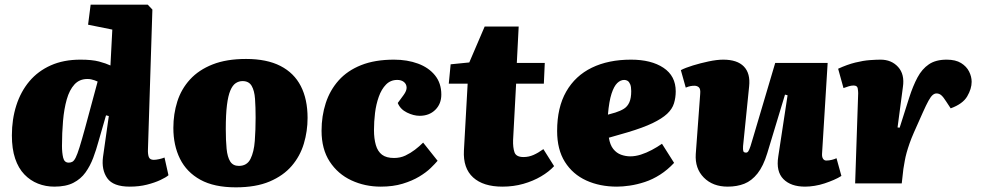

<svg xmlns="http://www.w3.org/2000/svg" viewBox="-20 -787 4209 824"><path d="M615 -147Q614 -126 618.5 -113.5Q623 -101 640 -101Q649 -101 663 -104Q677 -107 686 -111L703 -35Q693 -26 668.5 -14.5Q644 -3 610.5 5.5Q577 14 537 14Q466 14 440.5 -22Q415 -58 422 -113L447 -289L435 -292L403 -181Q393 -144 380 -109.5Q367 -75 347 -47Q327 -19 295 -2.5Q263 14 213 14Q176 14 143 1Q110 -12 84.5 -38.5Q59 -65 45 -106.5Q31 -148 31 -206Q31 -275 50 -334.5Q69 -394 106 -438Q143 -482 198 -506.5Q253 -531 325 -531Q375 -531 405 -523Q435 -515 454 -506L462 -660L358 -681L369 -767H614L634 -746ZM275 -89Q284 -89 291 -93Q298 -97 305 -111Q312 -125 321.5 -155.5Q331 -186 345 -237L399 -437Q393 -440 385.5 -442.5Q378 -445 371 -446.5Q364 -448 355 -448Q321 -448 299.5 -424.5Q278 -401 266.5 -360.5Q255 -320 250.5 -268Q246 -216 246 -161Q246 -132 251 -110.5Q256 -89 275 -89Z M992 17Q899 17 840 -15.5Q781 -48 752.5 -105.5Q724 -163 724 -238Q724 -298 741 -351.5Q758 -405 795.5 -446Q833 -487 892.5 -510.5Q952 -534 1036 -534Q1125 -534 1183.5 -504Q1242 -474 1271 -417.5Q1300 -361 1300 -281Q1300 -224 1284 -170.5Q1268 -117 1232 -75Q1196 -33 1137 -8Q1078 17 992 17ZM1005 -75Q1040 -75 1055 -105Q1070 -135 1073.5 -182.5Q1077 -230 1077 -282Q1077 -327 1074.5 -362.5Q1072 -398 1060 -418.5Q1048 -439 1021 -439Q1005 -439 991.5 -430Q978 -421 968.5 -398.5Q959 -376 954 -336Q949 -296 949 -233Q949 -184 952.5 -148.5Q956 -113 968 -94Q980 -75 1005 -75Z M1671 -531Q1728 -531 1774 -514Q1820 -497 1847 -463.5Q1874 -430 1874 -381Q1874 -341 1848 -315.5Q1822 -290 1781 -290Q1755 -290 1726.5 -304Q1698 -318 1687 -345L1712 -379Q1726 -398 1725 -412.5Q1724 -427 1713 -435.5Q1702 -444 1685 -444Q1656 -444 1636.5 -424Q1617 -404 1605.5 -371.5Q1594 -339 1589.5 -302Q1585 -265 1585 -229Q1585 -192 1593 -164.5Q1601 -137 1619.5 -123Q1638 -109 1671 -109Q1698 -109 1720 -119.5Q1742 -130 1761 -144.5Q1780 -159 1796 -175L1858 -97Q1848 -85 1828.5 -66Q1809 -47 1779 -29Q1749 -11 1708 1.5Q1667 14 1614 14Q1546 14 1488 -13Q1430 -40 1395 -93.5Q1360 -147 1360 -226Q1360 -289 1378 -344.5Q1396 -400 1433.5 -442Q1471 -484 1530 -507.5Q1589 -531 1671 -531Z M1914 -511 1994 -519 2060 -673H2206L2198 -517H2318L2314 -428H2195L2182 -186Q2181 -154 2188 -133.5Q2195 -113 2227 -113Q2249 -113 2269.5 -122Q2290 -131 2312 -147L2358 -74Q2336 -50 2302 -30Q2268 -10 2226 2Q2184 14 2136 14Q2054 14 2010.5 -25.5Q1967 -65 1971 -141L1987 -428H1906Z M2688 -531Q2775 -531 2827.5 -496Q2880 -461 2880 -395Q2880 -368 2872.5 -343.5Q2865 -319 2843 -298.5Q2821 -278 2780.5 -258.5Q2740 -239 2673 -219L2593 -196Q2598 -165 2612 -147.5Q2626 -130 2645.5 -123Q2665 -116 2685 -116Q2707 -116 2730.5 -123.5Q2754 -131 2777.5 -143.5Q2801 -156 2821 -170L2873 -88Q2845 -58 2813 -37.5Q2781 -17 2747.5 -6Q2714 5 2683 9.5Q2652 14 2628 14Q2554 14 2496 -12.5Q2438 -39 2404.5 -92Q2371 -145 2371 -225Q2371 -326 2410 -394Q2449 -462 2520 -496.5Q2591 -531 2688 -531ZM2689 -396Q2689 -415 2684.5 -425.5Q2680 -436 2673.5 -440Q2667 -444 2659 -444Q2643 -444 2629 -430.5Q2615 -417 2604.5 -385Q2594 -353 2589 -295L2621 -304Q2643 -311 2658 -320.5Q2673 -330 2681 -348Q2689 -366 2689 -396Z M2902 -486Q2921 -496 2953.5 -506Q2986 -516 3021.5 -523.5Q3057 -531 3084 -531Q3144 -531 3172.5 -501.5Q3201 -472 3195 -416L3169 -160Q3168 -145 3170 -138.5Q3172 -132 3182 -132Q3188 -132 3192 -138.5Q3196 -145 3201 -160Q3206 -175 3213 -200L3307 -517H3532L3508 -128Q3507 -114 3512 -106Q3517 -98 3526 -98Q3538 -98 3550 -101Q3562 -104 3570 -108L3591 -32Q3577 -23 3558.5 -15Q3540 -7 3519 0Q3498 7 3476 10.5Q3454 14 3435 14Q3374 14 3342 -18.5Q3310 -51 3320 -115L3360 -378L3349 -381L3273 -130Q3256 -74 3231 -42.5Q3206 -11 3174.5 1.5Q3143 14 3103 14Q3039 14 3000.5 -25Q2962 -64 2966 -126L2985 -384Q2987 -405 2979.5 -412Q2972 -419 2960 -419Q2952 -419 2943.5 -417.5Q2935 -416 2923 -411Z M3663 -387Q3663 -396 3661 -408Q3659 -420 3643 -420Q3633 -420 3622 -416.5Q3611 -413 3600 -409L3577 -492Q3616 -510 3650.5 -518.5Q3685 -527 3713 -529Q3741 -531 3759 -531Q3806 -531 3834.5 -499.5Q3863 -468 3855 -414L3832 -240L3841 -239L3882 -368Q3898 -418 3917.5 -454.5Q3937 -491 3966.5 -511Q3996 -531 4043 -531Q4081 -531 4104.5 -516.5Q4128 -502 4139 -480Q4150 -458 4150 -436Q4150 -406 4131 -373.5Q4112 -341 4060 -322L4041 -351Q4029 -370 4020 -378Q4011 -386 3999 -386Q3991 -386 3983 -379.5Q3975 -373 3965 -355Q3955 -337 3940.5 -304.5Q3926 -272 3902 -218Q3891 -193 3883.5 -171.5Q3876 -150 3871 -132Q3866 -114 3863 -97Q3860 -80 3857 -62L3850 0H3650Z"/></svg>

Font: Literata Black
Style: Italic
Weight: 900
Italic angle: -2°
Designer: Latin by Veronika Burian and Jose Scaglione. Greek by Irene Vlachou. Cyrillic by Vera Evstafieva
Foundry: TypeTogether
Version: Version 3.002